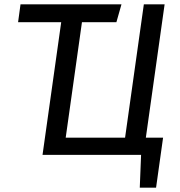

<svg xmlns="http://www.w3.org/2000/svg" viewBox="-20 -709 825 879"><path d="M73.9 -689.1H536.1L512.9 -607.4H355.6H259.6H62.8ZM733.6 -689.1 636.6 0H174.7L271.7 -689.1H366.7L280.8 -78.8H552.6L638.5 -689.1ZM598.9 -78.7H726.6L694.5 150.2H619.9L625.9 0H587.8Z"/></svg>

Font: Fira Sans Variable
Style: Italic
Weight: 397
Italic angle: -8°
Designer: Carrois Corporate & Edenspiekermann AG
Foundry: Carrois Corporate GbR & Edenspiekermann AG
Version: Version 4.202